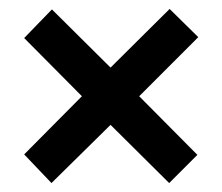

<svg xmlns="http://www.w3.org/2000/svg" viewBox="-20 -568 497 429"><path d="M359 -548 227 -417 96 -547 34 -483 163 -353 34 -223 95 -159 227 -289 358 -159 421 -222 291 -353 423 -485Z"/></svg>

Font: Noto Sans Myanmar ExtraCondensed SemiBold
Style: Regular
Weight: 600
Width: 2
Designer: Monotype Design Team
Foundry: Monotype Imaging Inc.
Version: Version 2.107